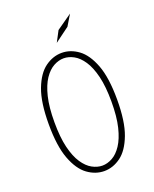

<svg xmlns="http://www.w3.org/2000/svg" viewBox="-165 -992 880 1095"><g transform="rotate(-20 275.0 -444.5)"><path d="M275.5 11Q222 11 174.5 -23.5Q127 -58 97.2 -136.8Q67.5 -215.5 67.5 -348Q67.5 -480.5 97.2 -558.8Q127 -637 174.5 -671.5Q222 -706 275.5 -706Q328.5 -706 375.8 -671.5Q423 -637 452.8 -558.8Q482.5 -480.5 482.5 -348Q482.5 -215.5 452.8 -136.8Q423 -58 375.8 -23.5Q328.5 11 275.5 11ZM275.5 -22Q306 -22 336.5 -38.8Q367 -55.5 392.2 -93.5Q417.5 -131.5 432.8 -194Q448 -256.5 448 -348Q448 -439 432.8 -501.5Q417.5 -564 392.2 -601.8Q367 -639.5 336.5 -656.2Q306 -673 275.5 -673Q245 -673 214.2 -656.2Q183.5 -639.5 158 -601.8Q132.5 -564 117.2 -501.5Q102 -439 102 -348Q102 -256.5 117.2 -194Q132.5 -131.5 158 -93.5Q183.5 -55.5 214.2 -38.8Q245 -22 275.5 -22ZM269.5 -769 304 -834.5 397.5 -900 358 -834.5Z"/></g></svg>

Font: Trispace SemiCondensed Thin
Style: Regular
Weight: 100
Width: 4
Designer: Tyler Finck
Foundry: Etcetera Type Company
Version: Version 1.210; ttfautohint (v1.8.3)